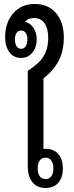

<svg xmlns="http://www.w3.org/2000/svg" viewBox="-20 -941 372 968"><path d="M154.8 -920.9Q224.1 -920.9 262.9 -874.3Q301.8 -827.6 301.8 -752.9Q301.8 -684.1 275.9 -634.8Q250 -585.4 199.2 -545.9V-189.9Q203.1 -190.9 210 -190.9Q250 -190.9 273.4 -164.6Q296.9 -138.2 296.9 -92.8Q296.9 -45.9 273.9 -19.5Q251 6.8 210 6.8Q167.5 6.8 143.8 -22Q120.1 -50.8 120.1 -103V-584Q156.7 -608.4 177.5 -628.9Q198.2 -649.4 210.7 -679.4Q223.1 -709.5 223.1 -750Q223.1 -796.4 205.1 -823.2Q187 -850.1 150.9 -850.1Q121.1 -850.1 106 -831.1Q132.8 -824.7 148.9 -800.3Q165 -775.9 165 -743.2Q165 -702.6 143.1 -675.8Q121.1 -648.9 86.9 -648.9Q49.3 -648.9 27.6 -677.5Q5.9 -706.1 5.9 -753.9Q5.9 -827.6 46.9 -874.3Q87.9 -920.9 154.8 -920.9ZM86.9 -694.8Q101.6 -694.8 109.9 -708.5Q118.2 -722.2 118.2 -742.2Q118.2 -761.7 109.9 -774.4Q101.6 -787.1 86.9 -787.1Q71.3 -787.1 63.2 -774.7Q55.2 -762.2 55.2 -742.2Q55.2 -721.7 63.2 -708.3Q71.3 -694.8 86.9 -694.8ZM210 -146Q190.4 -146 180.2 -131.6Q169.9 -117.2 169.9 -91.8Q169.9 -66.9 180.2 -52.5Q190.4 -38.1 210 -38.1Q229 -38.1 239 -52.5Q249 -66.9 249 -91.8Q249 -116.7 239 -131.3Q229 -146 210 -146Z"/></svg>

Font: Noto Sans Thai Looped Condensed
Style: Regular
Weight: 400
Width: 3
Designer: Sasikarn Vongin, Ben Mitchell
Foundry: The Fontpad Ltd
Version: Version 1.00